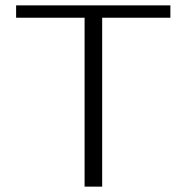

<svg xmlns="http://www.w3.org/2000/svg" viewBox="-20 -695 700 715"><path d="M295 0H360.5V-629H614.5V-675H40V-629H295Z"/></svg>

Font: Anybody SemiExpanded Light
Style: Regular
Weight: 300
Width: 6
Version: Version 1.113;gftools[0.9.25]